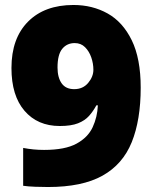

<svg xmlns="http://www.w3.org/2000/svg" viewBox="-20 -741 618 771"><path d="M173 10Q151 10 122 9Q93 8 73 5V-147Q94 -143 114.5 -141Q135 -139 157 -139Q241 -139 287 -164Q333 -189 352 -230Q371 -271 373 -318H367Q354 -294 337.5 -275.5Q321 -257 293.5 -246Q266 -235 220 -235Q131 -235 78.5 -296Q26 -357 26 -468Q26 -587 92.5 -654Q159 -721 275 -721Q351 -721 412 -687Q473 -653 509 -579.5Q545 -506 545 -389Q545 -259 509 -170Q473 -81 391.5 -35.5Q310 10 173 10ZM278 -383Q313 -383 334 -408Q355 -433 355 -461Q355 -486 346.5 -510.5Q338 -535 321.5 -551.5Q305 -568 280 -568Q249 -568 230 -545Q211 -522 211 -470Q211 -430 227.5 -406.5Q244 -383 278 -383Z"/></svg>

Font: Noto Sans Bengali UI Black
Style: Regular
Weight: 900
Designer: Jelle Bosma - Monotype Design Team
Foundry: Monotype Imaging Inc.
Version: Version 2.003; ttfautohint (v1.8.4.7-5d5b)